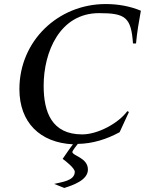

<svg xmlns="http://www.w3.org/2000/svg" viewBox="-20 -699 737 950"><path d="M76 -258C76 -93 178 7 341 15C323 38 307 63 290 87C304 97 350 133 350 151C350 197 281 202 248 211L298 231C339 218 415 193 415 140C415 81 338 72 338 53C338 47 360 19 365 13C438 12 508 -10 572 -45L618 -145L610 -149C565 -88 463 -34 387 -34C236 -34 196 -144 196 -275C196 -442 276 -634 470 -634C600 -634 629 -614 638 -484H653C658 -538 667 -592 677 -646C622 -669 562 -679 503 -679C267 -679 76 -496 76 -258Z"/></svg>

Font: KpRoman
Style: SemiboldItalic
Weight: 600
Italic angle: -11°
Version: Version 0.66